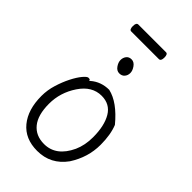

<svg xmlns="http://www.w3.org/2000/svg" viewBox="-253 -912 1007 1007"><g transform="rotate(45 250.0 -409.0)"><path d="M142 -779Q128 -779 128 -805Q128 -831 143 -831H348Q362 -831 362 -805Q362 -779 347 -779ZM221 -597.5Q208 -616 208 -633.5Q208 -651 218 -664Q228 -677 247 -677Q266 -677 279.5 -658Q293 -639 293 -621.5Q293 -604 282.5 -591.5Q272 -579 253 -579Q234 -579 221 -597.5ZM169 -440 174 -444Q217 -481 277 -481Q352 -464 428 -372Q449 -320 449 -245Q449 -152 396 -70Q336 13 236 13Q146 13 97 -46.5Q48 -106 48 -207Q48 -250 61 -292.5Q74 -335 92 -370.5Q110 -406 128 -427.5Q146 -449 155.5 -449Q165 -449 167 -446ZM372 -139Q393 -186 393 -245Q393 -330 363 -380.5Q333 -431 271 -431Q200 -431 152.5 -360Q105 -289 105 -206Q105 -123 139.5 -80.5Q174 -38 236 -38Q325 -38 372 -139Z"/></g></svg>

Font: Moon Stars Kai T HW Light
Style: Regular
Weight: 300
Designer: GuiWonder
Version: Version 1.101